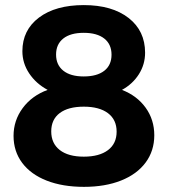

<svg xmlns="http://www.w3.org/2000/svg" viewBox="-20 -727 672 754"><path d="M214.6 -283Q181.2 -257.8 181.2 -210.9Q181.2 -164.1 214.6 -137.9Q248 -111.8 309.1 -111.8Q370.1 -111.8 404.1 -137.5Q438 -163.1 438 -210Q438 -256.8 404.1 -282.5Q370.1 -308.1 309.1 -308.1Q248 -308.1 214.6 -283ZM228.5 -575.7Q200.2 -553.2 200.2 -512.7Q200.2 -472.2 228.5 -449.5Q256.8 -426.8 308.8 -426.8Q360.8 -426.8 389.4 -449Q418 -471.2 418 -512.2Q418 -553.2 389.4 -575.7Q360.8 -598.1 308.8 -598.1Q256.8 -598.1 228.5 -575.7ZM549.8 -520Q549.8 -474.1 525.4 -435.5Q501 -397 459 -374Q518.1 -351.1 552 -304Q585.9 -256.8 585.9 -195.8Q585.9 -134.8 552 -88.9Q518.1 -43 455.6 -18.1Q393.1 6.8 309.6 6.8Q226.1 6.8 163.6 -17.6Q101.1 -42 67.1 -87.4Q33.2 -132.8 33.2 -193.4Q33.2 -253.9 69.1 -302.5Q105 -351.1 167 -374Q121.1 -398.9 94.5 -439Q67.9 -479 67.9 -525.9Q67.9 -608.9 133.1 -658Q198.2 -707 309.1 -707Q419.9 -707 484.9 -656.5Q549.8 -606 549.8 -520Z"/></svg>

Font: Montserrat-SemiBold
Style: Regular
Weight: 600
Designer: Julieta Ulanovsky
Foundry: Julieta Ulanovsky
Version: Version 6.001